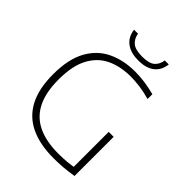

<svg xmlns="http://www.w3.org/2000/svg" viewBox="-256 -1072 1217 1217"><g transform="rotate(45 352.0 -463.5)"><path d="M442 5.5Q318 5.5 233.5 -34.8Q149 -75 105.8 -157.8Q62.5 -240.5 62.5 -369Q62.5 -504 108.2 -587.8Q154 -671.5 234.5 -710.2Q315 -749 418.5 -749Q464 -749 507.2 -742.8Q550.5 -736.5 597 -724.5V-681.5Q544.5 -696 502 -701.5Q459.5 -707 420.5 -707Q329.5 -707 259.8 -674Q190 -641 150.2 -567Q110.5 -493 110.5 -370Q110.5 -254 147.8 -180.5Q185 -107 258.5 -71.8Q332 -36.5 441 -36.5Q485 -36.5 520.5 -40Q556 -43.5 587 -49.5L570 -27.5V-360H614.5V-9Q563.5 -1 524.2 2.2Q485 5.5 442 5.5ZM382.5 -812.5Q332 -812.5 298.8 -828Q265.5 -843.5 247.5 -870.2Q229.5 -897 226 -931.5H261.5Q267.5 -892 294.5 -869.5Q321.5 -847 382.5 -847Q444 -847 470 -869.5Q496 -892 501.5 -931.5H537Q533.5 -896.5 516 -869.8Q498.5 -843 465.5 -827.8Q432.5 -812.5 382.5 -812.5Z"/></g></svg>

Font: Encode Sans SemiExpanded ExtraLight
Style: Regular
Weight: 250
Width: 6
Designer: Multiple Designers
Foundry: Impallari Type
Version: Version 3.002